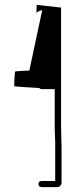

<svg xmlns="http://www.w3.org/2000/svg" viewBox="-20 -723 309 786"><path d="M38 -371C38 -367 140 -364 142 -362C144 -360 146 -358 150 -358H204V-354V-202C204 -175 207 -141 206 -118V18H150C143 18 137 23 137 30C137 37 143 43 150 43H216C224 43 232 34 232 26V-117C232 -143 230 -171 230 -202V-692L130 -703C130 -703 129 -680 129 -670C132 -676 147 -680 153 -682L100 -434C96 -434 44 -432 42 -430C40 -428 38 -375 38 -371ZM129 -670C128 -669 128 -667 128 -666C128 -666 129 -667 129 -667Z"/></svg>

Font: FailCity
Style: Regular
Weight: 400
Version: Version 1